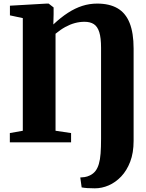

<svg xmlns="http://www.w3.org/2000/svg" viewBox="-20 -774 794 1044"><path d="M424 245 416.5 191Q425 191 439.5 189Q454 187 469.5 179.5Q487.5 170.5 499 155.8Q510.5 141 517.5 117.5Q524.5 94 527 60.2Q529.5 26.5 529.5 -19.5V-514Q529.5 -568.5 519.8 -599.2Q510 -630 490.2 -642.8Q470.5 -655.5 439.5 -655.5Q413 -655.5 387 -648.5Q361 -641.5 335 -627.2Q309 -613 282 -590.5V-63L366.5 -50.5V0H33.5V-50.5L104 -63V-675.5L34 -690.5V-743L233.5 -754.5H244.5L271.5 -733.5V-696.5L270 -641Q311 -679.5 349.8 -704.5Q388.5 -729.5 427.5 -742Q466.5 -754.5 508.5 -754.5Q575 -754.5 619 -729Q663 -703.5 684.8 -649.2Q706.5 -595 706.5 -510V-8Q706.5 57 688 105.2Q669.5 153.5 638.8 185.8Q608 218 571 234Q534 250 496 250Q473.5 250 455.2 248.8Q437 247.5 424 245Z"/></svg>

Font: Merriweather 60pt Black
Style: Regular
Weight: 900
Version: Version 2.100